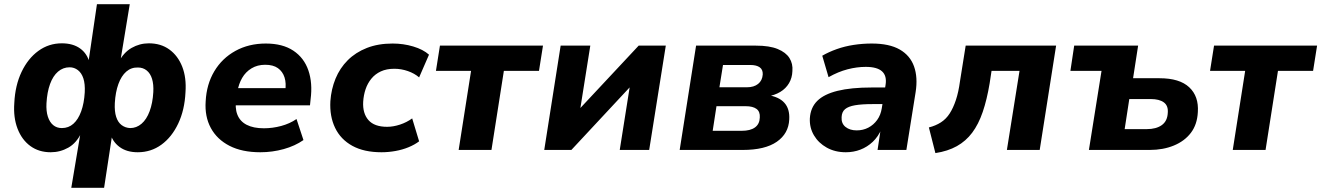

<svg xmlns="http://www.w3.org/2000/svg" viewBox="-20 -713 6283 913"><path d="M319 180 363 -82H367Q344 -33 305 -11Q266 11 221 11Q165 11 124.5 -18.5Q84 -48 63.5 -101Q43 -154 48 -223Q52 -307 82.5 -371Q113 -435 162.5 -471Q212 -507 274 -507Q327 -507 361 -482.5Q395 -458 406 -414H400L441 -693H597L551 -414H542Q567 -463 605.5 -485Q644 -507 688 -507Q745 -507 785.5 -477.5Q826 -448 846.5 -396Q867 -344 862 -274Q858 -190 827.5 -125.5Q797 -61 747.5 -25Q698 11 635 11Q582 11 548 -14.5Q514 -40 503 -83L515 -82L475 180ZM274 -104Q306 -104 329 -124.5Q352 -145 366 -183.5Q380 -222 383 -274Q385 -314 376.5 -340Q368 -366 350.5 -379.5Q333 -393 311 -393Q280 -393 256 -372.5Q232 -352 218 -313.5Q204 -275 201 -222Q199 -185 207.5 -158.5Q216 -132 233 -118Q250 -104 274 -104ZM599 -104Q629 -104 653 -124.5Q677 -145 691.5 -184Q706 -223 709 -275Q711 -312 703 -338Q695 -364 677.5 -378Q660 -392 636 -392Q604 -393 580.5 -372.5Q557 -352 543 -313.5Q529 -275 526 -223Q524 -183 532.5 -157Q541 -131 558.5 -118Q576 -105 599 -104Z M1218 11Q1131 11 1071.5 -19.5Q1012 -50 982.5 -104.5Q953 -159 958 -231Q962 -312 999 -374Q1036 -436 1099.5 -471Q1163 -506 1244 -506Q1324 -506 1375 -472Q1426 -438 1446.5 -378Q1467 -318 1457 -241L1454 -212H1080L1092 -294H1352L1336 -279Q1342 -317 1333 -345Q1324 -373 1301.5 -389Q1279 -405 1241 -405Q1204 -405 1176 -388Q1148 -371 1131.5 -342.5Q1115 -314 1109 -278L1104 -247Q1096 -201 1108.5 -168.5Q1121 -136 1153 -119.5Q1185 -103 1235 -103Q1276 -103 1317 -114Q1358 -125 1390 -147L1423 -47Q1383 -19 1329 -4Q1275 11 1218 11Z M1794 11Q1711 11 1655.5 -19.5Q1600 -50 1573.5 -105Q1547 -160 1551 -232Q1555 -289 1575.5 -339Q1596 -389 1633.5 -426.5Q1671 -464 1724.5 -485Q1778 -506 1847 -506Q1898 -506 1945 -492Q1992 -478 2020 -453L1973 -345Q1951 -364 1919.5 -375Q1888 -386 1855 -386Q1818 -386 1791 -373.5Q1764 -361 1746 -339Q1728 -317 1718.5 -289Q1709 -261 1707 -229Q1704 -174 1732 -142Q1760 -110 1821 -110Q1850 -110 1882 -120.5Q1914 -131 1940 -150L1973 -41Q1952 -25 1923 -13Q1894 -1 1860.5 5Q1827 11 1794 11Z M2161 0 2220 -376H2053L2072 -496H2562L2543 -376H2376L2317 0Z M2568 0 2646 -496H2787L2736 -175H2717L3017 -496H3146L3067 0H2927L2978 -322H2997L2697 0Z M3212 0 3290 -496H3575Q3639 -496 3678 -480Q3717 -464 3734 -437Q3751 -410 3748 -375Q3747 -343 3732 -317.5Q3717 -292 3690.5 -276Q3664 -260 3628 -254L3630 -261Q3684 -253 3710 -224Q3736 -195 3733 -145Q3730 -78 3674 -39Q3618 0 3512 0ZM3369 -91H3507Q3548 -91 3570 -107Q3592 -123 3593 -154Q3595 -182 3577.5 -195Q3560 -208 3526 -208H3387ZM3401 -298H3532Q3565 -298 3585 -314Q3605 -330 3607 -359Q3608 -382 3592.5 -393Q3577 -404 3548 -404H3418Z M4002 11Q3951 11 3911.5 -11Q3872 -33 3850.5 -69.5Q3829 -106 3831 -150Q3834 -201 3866 -233Q3898 -265 3962.5 -281Q4027 -297 4126 -297H4203L4191 -218H4128Q4078 -218 4046 -212.5Q4014 -207 3998.5 -194Q3983 -181 3982 -156Q3980 -126 4000.5 -109.5Q4021 -93 4054 -93Q4084 -93 4109 -106Q4134 -119 4151 -142.5Q4168 -166 4173 -198L4191 -309Q4198 -352 4174.5 -373.5Q4151 -395 4097 -395Q4055 -395 4010.5 -383.5Q3966 -372 3920 -346L3890 -448Q3921 -466 3959 -479.5Q3997 -493 4039.5 -499.5Q4082 -506 4125 -506Q4209 -506 4258.5 -477.5Q4308 -449 4326.5 -397Q4345 -345 4334 -275L4290 0H4153L4168 -100H4172Q4156 -63 4130 -38.5Q4104 -14 4071.5 -1.5Q4039 11 4002 11Z M4428 15 4397 -107Q4429 -115 4454 -131Q4479 -147 4496 -173.5Q4513 -200 4525.5 -237.5Q4538 -275 4545 -327L4572 -496H5002L4924 0H4768L4828 -376H4695L4686 -317Q4673 -239 4653 -180.5Q4633 -122 4603 -82Q4573 -42 4530 -18Q4487 6 4428 15Z M5158 0 5218 -376H5070L5088 -496H5392L5368 -341H5494Q5589 -341 5635 -298Q5681 -255 5676 -180Q5673 -121 5643 -81.5Q5613 -42 5562 -21Q5511 0 5447 0ZM5328 -99H5433Q5478 -99 5504.5 -118Q5531 -137 5533 -176Q5536 -210 5514.5 -226Q5493 -242 5452 -242H5350Z M5842 0 5901 -376H5734L5753 -496H6243L6224 -376H6057L5998 0Z"/></svg>

Font: Nunito Sans 10pt ExtraBold
Style: Italic
Weight: 800
Italic angle: -9°
Designer: Vernon Adams
Foundry: Vernon Adams
Version: Version 3.101;gftools[0.9.27]